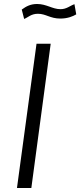

<svg xmlns="http://www.w3.org/2000/svg" viewBox="-20 -942 402 962"><path d="M362 -870 353 -921C330 -913 314 -896 283 -896C243 -896 213 -922 166 -922C134 -922 112 -911 89 -894L101 -847C121 -855 136 -873 170 -873C210 -873 231 -849 282 -849C319 -849 345 -860 362 -870ZM163 -723 65 0H137L234 -723Z"/></svg>

Font: United Sans Light
Style: Italic
Weight: 300
Italic angle: -8°
Designer: Pablo Impallari, Rodrigo Fuenzalida (Modified by Dan O. Williams)
Version: Version 1.000;PS 001.000;hotconv 1.0.88;makeotf.lib2.5.64775